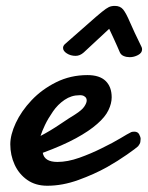

<svg xmlns="http://www.w3.org/2000/svg" viewBox="-20 -605 492 638"><path d="M137.2 12.2Q98.1 12.2 70.6 -7.1Q43 -26.4 28.6 -57.9Q14.2 -89.4 14.2 -125.5Q14.2 -157.2 32.5 -196.5Q50.8 -235.8 85 -272Q119.1 -308.1 166.7 -331.8Q214.4 -355.5 270.5 -355.5Q311 -355.5 331.1 -335.9Q351.1 -316.4 351.1 -281.7Q351.1 -261.2 340.3 -238.8Q329.6 -216.3 303.2 -193.4Q276.9 -169.9 232.7 -145.8Q188.5 -121.6 122.1 -97.2Q127.4 -66.9 170.9 -66.9Q204.6 -66.9 243.7 -80.8Q282.7 -94.7 318.8 -112.8Q355 -130.4 380.9 -146Q406.7 -161.6 411.6 -163.6Q416 -166.5 419.7 -167Q423.3 -167.5 426.3 -167.5Q438 -167.5 442.6 -158.4Q447.3 -149.4 447.3 -143.6Q447.3 -139.2 446.3 -133.1Q445.3 -127 439 -119.1Q432.6 -112.8 401.9 -91.3Q371.1 -69.8 335.9 -49.8Q293 -25.9 240.2 -6.8Q187.5 12.2 137.2 12.2ZM114.7 -153.3Q146.5 -169.9 179.4 -192.1Q212.4 -214.4 229.5 -224.6Q252.4 -239.3 259.8 -250.5Q268.1 -262.7 268.1 -271Q268.1 -278.3 263.4 -282.7Q258.8 -287.1 252.9 -288.1L248.5 -288.6H244.1Q217.3 -288.6 194.6 -273.2Q171.9 -257.8 156.2 -234.9Q139.6 -210.9 129.6 -189.9Q119.6 -168.9 114.7 -153.3ZM411.1 -415Q400.4 -415 391.4 -418.7Q382.3 -422.4 378.4 -430.7L369.1 -452.1L357.4 -478L342.8 -509.3L258.3 -430.7Q245.6 -419.4 231.4 -419.4Q214.8 -419.4 202.1 -427.5Q189.5 -435.5 189.5 -445.8Q189.5 -452.6 195.8 -458.5Q241.2 -498 272 -525.4Q302.7 -552.7 318.4 -565.4Q333.5 -577.6 341.8 -581.5Q350.1 -585.4 361.8 -585.4Q379.4 -585.4 389.2 -573.5Q398.9 -561.5 411.6 -531.7Q424.3 -502 450.7 -448.2Q452.1 -444.8 452.1 -440.9Q452.1 -429.2 438.7 -422.1Q425.3 -415 411.1 -415Z"/></svg>

Font: Damion
Style: Regular
Weight: 400
Designer: Vernon Adams
Foundry: Vernon Adams
Version: Version 1.100; ttfautohint (v1.8.4.7-5d5b)